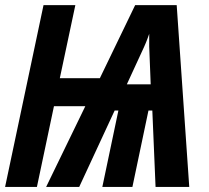

<svg xmlns="http://www.w3.org/2000/svg" viewBox="-22 -734 822 754"><path d="M-2 0 148.9 -713.9H273.9L212.9 -426.8H370.1L508.8 -713.9H671.9L721.2 0H588.9L576.2 -299.8H561L498 0H379.9L442.9 -299.8H428.2L289.1 0H159.2L313 -316.9H189.9L123 0ZM476.1 -402.8H569.8L564 -550.8Q564 -563.5 564 -575.9Q564 -588.4 564 -601.1Q560.5 -591.3 557.4 -582.8Q554.2 -574.2 550.8 -565.9Q547.4 -557.6 543 -547.9Z"/></svg>

Font: Open Sans Condensed
Style: Italic
Weight: 400
Width: 3
Italic angle: -12°
Designer: Monotype Design Team
Foundry: Monotype Imaging Inc.
Version: Version 3.000